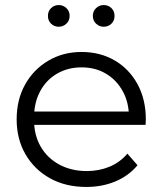

<svg xmlns="http://www.w3.org/2000/svg" viewBox="-20 -736 644 761"><path d="M322 5Q240 5 178 -29.5Q116 -64 81 -124.5Q46 -185 46 -263Q46 -341 79.5 -401Q113 -461 171.5 -495.5Q230 -530 303 -530Q377 -530 434.5 -496.5Q492 -463 525 -402.5Q558 -342 558 -263Q558 -258 557.5 -252.5Q557 -247 557 -241H100V-294H519L491 -273Q491 -330 466.5 -374.5Q442 -419 400 -444Q358 -469 303 -469Q249 -469 206 -444Q163 -419 139 -374Q115 -329 115 -271V-260Q115 -200 141.5 -154.5Q168 -109 215.5 -83.5Q263 -58 324 -58Q372 -58 413.5 -75Q455 -92 485 -127L525 -81Q490 -39 437.5 -17Q385 5 322 5ZM391 -630Q374 -630 361 -642Q348 -654 348 -673Q348 -692 361 -704Q374 -716 391 -716Q409 -716 421.5 -704Q434 -692 434 -673Q434 -654 421.5 -642Q409 -630 391 -630ZM213 -630Q195 -630 182.5 -642Q170 -654 170 -673Q170 -692 182.5 -704Q195 -716 213 -716Q230 -716 243 -704Q256 -692 256 -673Q256 -654 243 -642Q230 -630 213 -630Z"/></svg>

Font: MOST Montserrat
Style: Regular
Weight: 400
Designer: Julieta Ulanovsky
Foundry: Julieta Ulanovsky
Version: Version 8.000;March 11, 2024;FontCreator 15.0.0.2926 64-bit